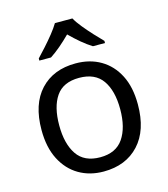

<svg xmlns="http://www.w3.org/2000/svg" viewBox="-115 -856 834 955"><g transform="rotate(-15 302.5 -378.0)"><path d="M551 -269Q551 -136 483.5 -63Q416 10 301 10Q230 10 174.5 -22.5Q119 -55 87 -117.5Q55 -180 55 -269Q55 -402 122 -474Q189 -546 304 -546Q377 -546 432.5 -513.5Q488 -481 519.5 -419.5Q551 -358 551 -269ZM146 -269Q146 -174 183.5 -118.5Q221 -63 303 -63Q384 -63 422 -118.5Q460 -174 460 -269Q460 -364 422 -418Q384 -472 302 -472Q220 -472 183 -418Q146 -364 146 -269ZM347 -766Q359 -744 381.5 -716.5Q404 -689 428.5 -662.5Q453 -636 472 -617V-606H410Q384 -622 356 -645.5Q328 -669 301 -696Q274 -669 247 -646Q220 -623 194 -606H134V-617Q153 -637 176.5 -663Q200 -689 222 -716.5Q244 -744 257 -766Z"/></g></svg>

Font: Noto Sans Osmanya
Style: Regular
Weight: 400
Designer: Monotype Design Team
Foundry: Monotype Imaging Inc.
Version: Version 2.001; ttfautohint (v1.8.4.7-5d5b)